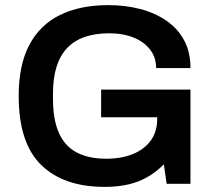

<svg xmlns="http://www.w3.org/2000/svg" viewBox="-20 -718 834 750"><path d="M388 12Q229 12 141 -73.5Q53 -159 53 -343Q53 -464 94.5 -542.5Q136 -621 214.5 -659.5Q293 -698 403 -698Q469 -698 527 -683Q585 -668 629.5 -637.5Q674 -607 699 -561Q724 -515 724 -452H590Q590 -485 575.5 -510.5Q561 -536 535.5 -553.5Q510 -571 477 -579.5Q444 -588 407 -588Q352 -588 310.5 -573.5Q269 -559 241.5 -529.5Q214 -500 200.5 -456Q187 -412 187 -353V-332Q187 -251 210 -199Q233 -147 279.5 -122.5Q326 -98 395 -98Q454 -98 498.5 -116Q543 -134 568.5 -168.5Q594 -203 594 -253V-260H375V-368H724V0H631L620 -76Q590 -46 556 -26.5Q522 -7 481 2.5Q440 12 388 12Z"/></svg>

Font: Archivo SemiBold SemiBold
Style: Regular
Weight: 600
Version: Version 2.001